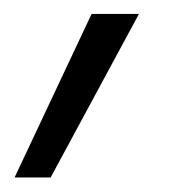

<svg xmlns="http://www.w3.org/2000/svg" viewBox="-49 -138 254 270"><path d="M-28.5 111.6 79.8 -118.4H146.4L22.2 111.6Z"/></svg>

Font: Ysabeau
Style: Bold Italic
Weight: 700
Italic angle: -12°
Designer: Christian Thalmann (Catharsis Fonts)
Version: Version 2.002